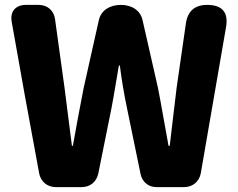

<svg xmlns="http://www.w3.org/2000/svg" viewBox="-20 -765 975 785"><path d="M82 -372 140 -57C146 -23 173 0 208 0H314C349 0 375 -22 382 -56L436 -324C447 -381 456 -441 466 -497H470C477 -441 487 -381 499 -324L555 -52C562 -21 587 0 619 0H678H733C768 0 795 -23 801 -57L904 -653C915 -714 889 -745 827 -745C776 -745 747 -719 740 -669L702 -405C693 -328 683 -249 674 -169H669C654 -249 641 -329 626 -405L563 -682C554 -724 517 -745 474 -745C431 -745 393 -724 384 -682L322 -405C307 -328 292 -249 278 -169H274C264 -249 254 -327 244 -405L205 -687C200 -722 174 -745 138 -745H86C43 -745 20 -717 28 -675Z"/></svg>

Font: GenSenRounded2 TW H
Style: Regular
Weight: 900
Version: Version 2.100;PS 2.1;hotconv 16.6.51;makeotf.lib2.5.65220 DE